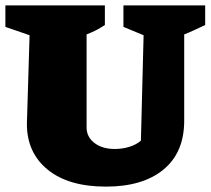

<svg xmlns="http://www.w3.org/2000/svg" viewBox="-34 -680 783 714"><path d="M360 14Q221 14 143.5 -49Q66 -112 66 -219L76 -549L-14 -580V-660H356V-587Q341 -577 326 -569Q311 -561 288 -552V-206Q288 -171 317 -148.5Q346 -126 393 -126Q421 -126 447 -134Q473 -142 490 -157L500 -549L425 -580V-660H729V-587Q708 -577 688.5 -568Q669 -559 651 -552V-231Q651 -113 574 -49.5Q497 14 360 14Z"/></svg>

Font: Piazzolla SC Black
Style: Regular
Weight: 900
Designer: Juan Pablo del Peral
Foundry: Huerta Tipografica
Version: Version 1.330